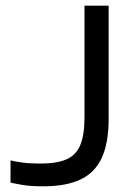

<svg xmlns="http://www.w3.org/2000/svg" viewBox="-20 -647 469 675"><path d="M277 -627H362V-229Q362 -144 337.5 -91.5Q313 -39 262 -15.5Q211 8 133 8Q89 8 61.5 3.5Q34 -1 17 -5V-83Q34 -79 59 -75.5Q84 -72 122 -72Q179 -72 213 -86.5Q247 -101 262 -136.5Q277 -172 277 -234Z"/></svg>

Font: Blinker
Style: Regular
Weight: 400
Designer: Juergen Huber
Foundry: supertype
Version: 1.017